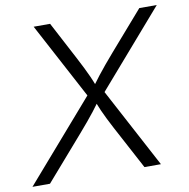

<svg xmlns="http://www.w3.org/2000/svg" viewBox="-99 -807 873 887"><g transform="rotate(-10 337.5 -364.0)"><path d="M-17.6 0 327.6 -397 319.3 -346.2 116.2 -727.5H193.4L287.6 -548.8Q302.7 -520 313.7 -497.8Q324.7 -475.6 334.5 -453.9Q344.2 -432.1 354.5 -404.8H340.3Q360.4 -432.1 377.2 -453.9Q394 -475.6 412.8 -498Q431.6 -520.5 456.1 -548.8L611.8 -727.5H693.8L364.3 -348.1L372.6 -398.9L585 0H507.8L398.9 -204.1Q385.3 -230 374.8 -251Q364.3 -272 355 -293Q345.7 -314 335.4 -340.3H351.6Q333 -314.5 316.4 -293.2Q299.8 -272 282.2 -251Q264.6 -230 242.2 -204.1L64.5 0Z"/></g></svg>

Font: Inter 16pt Light
Style: Italic
Weight: 300
Italic angle: -9.3988°
Version: Version 4.001;git-66647c0bb